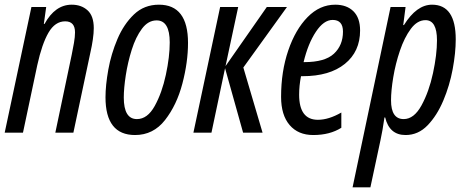

<svg xmlns="http://www.w3.org/2000/svg" viewBox="-21 -566 1983 819"><path d="M77 0 138 -288Q158 -379 186 -427Q214 -475 257 -475Q299 -475 299 -428Q299 -409 294.5 -383Q290 -357 285 -333L215 0H292L365 -344Q371 -370 375 -397.5Q379 -425 379 -446Q379 -498 352.5 -522Q326 -546 285 -546Q214 -546 169 -464H166L176 -536H113L-1 0Z M781 -383Q781 -546 657 -546Q594 -546 550.5 -504.5Q507 -463 480 -399.5Q453 -336 441 -269Q429 -202 429 -151Q429 10 555 10Q633 10 683 -54Q733 -118 757 -209.5Q781 -301 781 -383ZM507 -150Q507 -189 515.5 -244.5Q524 -300 541 -354Q558 -408 584.5 -443.5Q611 -479 647 -479Q703 -479 703 -385Q703 -324 686.5 -247Q670 -170 639 -114Q608 -58 563 -58Q507 -58 507 -150Z M881 0 939 -275 1016 0H1099L1017 -278L1203 -536H1117L941 -284L995 -536H918L804 0Z M1435 -21V-86Q1381 -55 1335 -55Q1255 -55 1255 -162Q1255 -201 1263 -241H1270Q1385 -241 1450 -293.5Q1515 -346 1515 -436Q1515 -490 1486.5 -518Q1458 -546 1409 -546Q1343 -546 1291 -493Q1239 -440 1208.5 -350.5Q1178 -261 1178 -153Q1178 -75 1214.5 -32.5Q1251 10 1315 10Q1386 10 1435 -21ZM1398 -481Q1442 -481 1442 -431Q1442 -373 1403.5 -337Q1365 -301 1277 -301H1274Q1293 -380 1326.5 -430.5Q1360 -481 1398 -481Z M1647 -138Q1647 -179 1656.5 -236.5Q1666 -294 1685 -350Q1704 -406 1731.5 -443Q1759 -480 1794 -480Q1843 -480 1843 -394Q1843 -333 1826 -254Q1809 -175 1777 -116.5Q1745 -58 1701 -58Q1647 -58 1647 -138ZM1559 233 1602 32Q1611 -9 1619 -65H1622Q1640 10 1709 10Q1763 10 1803 -31.5Q1843 -73 1870 -137Q1897 -201 1910 -271Q1923 -341 1923 -398Q1923 -546 1822 -546Q1756 -546 1702 -459H1699L1709 -536H1645L1483 233Z"/></svg>

Font: Noto Sans Display Condensed
Style: Italic
Weight: 400
Width: 3
Designer: Monotype Design team
Foundry: Monotype Imaging Inc.
Version: 1.000